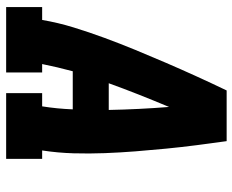

<svg xmlns="http://www.w3.org/2000/svg" viewBox="-88 -688 775 640"><g transform="rotate(90 300.0 -367.5)"><path d="M3 0V-120H46Q55 -173 71 -225Q87 -277 106 -328.5Q125 -380 146 -431Q167 -482 189 -533Q211 -584 234 -634.5Q257 -685 281 -735H450Q457 -685 463.5 -634.5Q470 -584 475 -533Q480 -482 484 -431Q488 -380 490 -328.5Q492 -277 490.5 -224.5Q489 -172 481 -120H509V0H290V-120H334Q338 -145 340.5 -170.5Q343 -196 344 -222H217Q210 -196 204 -170.5Q198 -145 193 -120H221V0ZM346 -342Q345 -392 342.5 -442.5Q340 -493 336 -543Q315 -493 295 -442.5Q275 -392 257 -342Z"/></g></svg>

Font: Iosevka Curly Slab HvEx
Style: Italic
Weight: 900
Width: 7
Italic angle: -9°
Monospace: yes
Designer: Belleve Invis
Foundry: Belleve Invis
Version: Version 11.1.0; ttfautohint (v1.8.3)